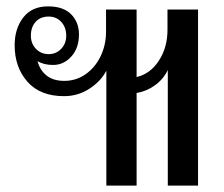

<svg xmlns="http://www.w3.org/2000/svg" viewBox="-20 -583 703 603"><path d="M602 -553V0H507V-363Q493 -334 466.5 -315Q440 -296 409 -291V0H314V-361Q297 -328 261 -304.5Q225 -281 181 -281Q106 -281 66 -326.5Q26 -372 26 -441Q26 -493 53 -528Q80 -563 131 -563Q179 -563 203.5 -538Q228 -513 228 -475Q228 -432 204 -405.5Q180 -379 147 -379Q117 -379 98 -391Q105 -363 126 -346Q147 -329 182 -329Q219 -329 249 -350Q279 -371 296 -406.5Q313 -442 313 -483V-553H409V-341Q452 -351 479 -392.5Q506 -434 506 -489V-553ZM133 -413Q156 -413 172 -429.5Q188 -446 188 -471Q188 -497 172.5 -514Q157 -531 133 -531Q107 -531 92 -514.5Q77 -498 77 -471Q77 -446 93 -429.5Q109 -413 133 -413Z"/></svg>

Font: TavirajRegular
Style: Regular
Weight: 400
Designer: Katatrad Team
Foundry: CadsonDemak
Version: Version 1.000